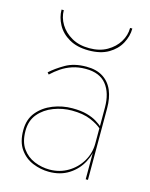

<svg xmlns="http://www.w3.org/2000/svg" viewBox="-106 -749 648 828"><g transform="rotate(15 217.5 -335.0)"><path d="M50 -135Q50 -181 75.5 -211Q101 -241 140.5 -256Q180 -271 221 -271Q272 -271 306 -256.5Q340 -242 358 -225V-235Q348 -244 330.5 -255Q313 -266 286.5 -273.5Q260 -281 221 -281Q176 -281 134.5 -264.5Q93 -248 66.5 -216Q40 -184 40 -135Q40 -83 62.5 -51Q85 -19 120.5 -4.5Q156 10 193 10Q244 10 281.5 -14Q319 -38 339.5 -77Q360 -116 360 -160H355Q355 -117 333.5 -80.5Q312 -44 275 -22Q238 0 193 0Q158 0 125 -13.5Q92 -27 71 -56.5Q50 -86 50 -135ZM84 -395Q103 -413 124.5 -427.5Q146 -442 173 -451Q200 -460 233 -460Q295 -460 325 -422.5Q355 -385 355 -320V0H365V-320Q365 -365 351 -398.5Q337 -432 307.5 -451Q278 -470 233 -470Q178 -470 140 -448Q102 -426 77 -403ZM65 -680Q65 -646 82.5 -613.5Q100 -581 135.5 -560.5Q171 -540 223 -540Q276 -540 311 -560.5Q346 -581 363.5 -613.5Q381 -646 381 -680H371Q371 -647 353 -617.5Q335 -588 302 -569Q269 -550 223 -550Q177 -550 144 -569Q111 -588 93 -617.5Q75 -647 75 -680Z"/></g></svg>

Font: Jost Thin
Style: Regular
Weight: 250
Version: Version 3.710